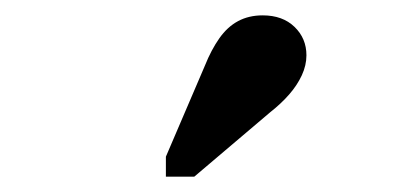

<svg xmlns="http://www.w3.org/2000/svg" viewBox="-20 -839 540 250"><path d="M247 -754Q255 -774 265.5 -789Q276 -804 290 -811.5Q304 -819 322 -819Q348 -819 363.5 -804Q379 -789 379 -767Q379 -754 373 -741Q367 -728 356.5 -716Q346 -704 332 -693L233 -609H196V-635Z"/></svg>

Font: Roboto Serif Medium
Style: Regular
Weight: 500
Designer: Greg Gazdowicz
Foundry: Commercial Type
Version: Version 1.008